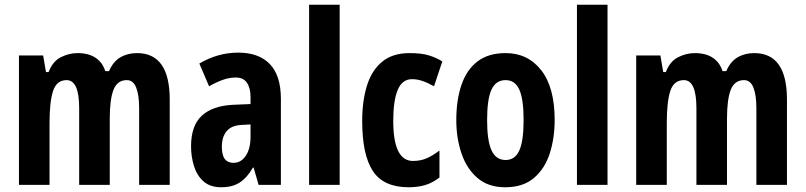

<svg xmlns="http://www.w3.org/2000/svg" viewBox="-20 -780 3399 810"><path d="M558 -556Q696 -556 696 -360V0H567V-323Q567 -379 554.5 -410.5Q542 -442 515 -442Q475 -442 459 -401.5Q443 -361 443 -278V0H314V-324Q314 -442 261 -442Q219 -442 204 -396.5Q189 -351 189 -262V0H60V-546H162L174 -476H185Q202 -521 236.5 -538.5Q271 -556 307 -556Q354 -556 383.5 -536Q413 -516 424 -480H440Q457 -520 487.5 -538Q518 -556 558 -556Z M985 -558Q1072 -558 1118.5 -509.5Q1165 -461 1165 -363V0H1071L1050 -73H1047Q1023 -31 992 -10.5Q961 10 913 10Q867 10 839 -14.5Q811 -39 798.5 -79Q786 -119 786 -163Q786 -250 831.5 -292Q877 -334 965 -338L1037 -341V-370Q1037 -408 1022 -430.5Q1007 -453 975 -453Q949 -453 922.5 -444Q896 -435 862 -416L821 -512Q899 -558 985 -558ZM999 -253Q957 -251 936.5 -227Q916 -203 916 -161Q916 -125 928.5 -109Q941 -93 965 -93Q997 -93 1017 -123Q1037 -153 1037 -204V-255Z M1413 0H1284V-760H1413Z M1704 10Q1598 10 1553 -58.5Q1508 -127 1508 -270Q1508 -354 1528 -418.5Q1548 -483 1592 -519.5Q1636 -556 1708 -556Q1758 -556 1789 -546.5Q1820 -537 1846 -521L1811 -416Q1784 -431 1762 -438.5Q1740 -446 1718 -446Q1677 -446 1658 -401Q1639 -356 1639 -270Q1639 -101 1722 -101Q1754 -101 1779.5 -112Q1805 -123 1834 -145V-31Q1804 -8 1773 1Q1742 10 1704 10Z M2320 -274Q2320 -198 2299.5 -133.5Q2279 -69 2233 -29.5Q2187 10 2111 10Q2040 10 1994.5 -29Q1949 -68 1927 -132.5Q1905 -197 1905 -274Q1905 -357 1926.5 -421Q1948 -485 1994 -520.5Q2040 -556 2113 -556Q2207 -556 2263.5 -483.5Q2320 -411 2320 -274ZM2035 -273Q2035 -187 2053.5 -146Q2072 -105 2113 -105Q2153 -105 2171 -145.5Q2189 -186 2189 -274Q2189 -361 2171 -401.5Q2153 -442 2113 -442Q2072 -442 2053.5 -402Q2035 -362 2035 -273Z M2543 0H2414V-760H2543Z M3162 -556Q3300 -556 3300 -360V0H3171V-323Q3171 -379 3158.5 -410.5Q3146 -442 3119 -442Q3079 -442 3063 -401.5Q3047 -361 3047 -278V0H2918V-324Q2918 -442 2865 -442Q2823 -442 2808 -396.5Q2793 -351 2793 -262V0H2664V-546H2766L2778 -476H2789Q2806 -521 2840.5 -538.5Q2875 -556 2911 -556Q2958 -556 2987.5 -536Q3017 -516 3028 -480H3044Q3061 -520 3091.5 -538Q3122 -556 3162 -556Z"/></svg>

Font: Noto Sans Telugu ExtraCondensed
Style: Bold
Weight: 700
Width: 2
Designer: Jelle Bosma - Monotype Design Team
Foundry: Monotype Imaging Inc.
Version: Version 2.005; ttfautohint (v1.8.4.7-5d5b)